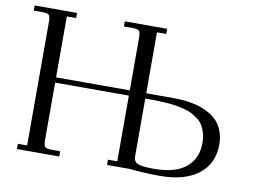

<svg xmlns="http://www.w3.org/2000/svg" viewBox="-77 -813 1231 933"><g transform="rotate(10 539.0 -347.0)"><path d="M22 -676.8V-702.1H231V-676.8H185.1V-376H548.8V-637.2Q548.8 -662.1 541.7 -669.4Q534.7 -676.8 509.8 -676.8H466.8V-702.1H675.8V-676.8H629.9V-376H765.1Q785.2 -376 804.4 -374.8Q823.7 -373.5 850.6 -368.9Q877.4 -364.3 900.1 -356.7Q922.9 -349.1 946.3 -335Q969.7 -320.8 986.1 -302Q1002.4 -283.2 1012.7 -254.9Q1022.9 -226.6 1022.9 -191.9Q1022.9 -97.7 954.8 -44.9Q886.7 7.8 765.1 7.8Q693.4 7.8 613.8 0H502.9V-25.9H548.8V-350.1H185.1V-65.9Q185.1 -41 192.1 -33.4Q199.2 -25.9 224.1 -25.9H267.1V0H58.1V-25.9H104V-637.2Q104 -662.1 96.9 -669.4Q89.8 -676.8 64.9 -676.8ZM629.9 -65.9Q629.9 -39.1 649.9 -30Q669.9 -21 731 -21Q835.4 -21 888.2 -64.7Q940.9 -108.4 940.9 -185.1Q940.9 -210.9 935.1 -232.4Q929.2 -253.9 919.7 -269.8Q910.2 -285.6 894.3 -298.1Q878.4 -310.5 862.5 -318.8Q846.7 -327.1 823 -333.3Q799.3 -339.4 779.5 -342.5Q759.8 -345.7 731.2 -347.4Q702.6 -349.1 681.4 -349.6Q660.2 -350.1 629.9 -350.1Z"/></g></svg>

Font: Dihjauti S
Style: Regular
Weight: 400
Designer: T. Christopher White
Version: Version 3.0.0